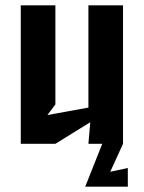

<svg xmlns="http://www.w3.org/2000/svg" viewBox="-20 -540 540 721"><path d="M58 0H188L319 -81L312 0H364L300 161H460V91L394 105L442 0V-520H312V-136L158 -108L188 -148V-520H58Z"/></svg>

Font: Pescante Normal
Style: Regular
Weight: 400
Designer: Ariel Martín Pérez
Foundry: Tunera Type Foundry
Version: Version 1.000;FEAKit 1.0